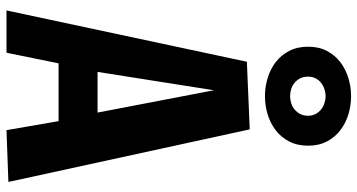

<svg xmlns="http://www.w3.org/2000/svg" viewBox="-275 -827 1102 592"><g transform="rotate(90 276.0 -531.0)"><path d="M175.3 -160.6 142.6 0H12.2L170.4 -741.2L378.9 -750L541 -5.9L381.3 0L353.5 -160.6ZM327.1 -280.8 258.3 -639.6 201.7 -280.8ZM276.9 -796.9Q248 -796.9 220.7 -805.2Q193.4 -813.5 171.9 -829.8Q150.4 -846.2 137.2 -871.3Q124 -896.5 124 -930.2Q124 -963.4 137.2 -988.3Q150.4 -1013.2 171.9 -1029.5Q193.4 -1045.9 220.7 -1054.2Q248 -1062.5 276.9 -1062.5Q305.2 -1062.5 332.5 -1054.2Q359.9 -1045.9 381.3 -1029.5Q402.8 -1013.2 416 -988.3Q429.2 -963.4 429.2 -930.2Q429.2 -896.5 416 -871.3Q402.8 -846.2 381.3 -829.8Q359.9 -813.5 332.5 -805.2Q305.2 -796.9 276.9 -796.9ZM276.4 -874.5Q287.6 -874.5 298.3 -877.9Q309.1 -881.3 317.6 -888.4Q326.2 -895.5 331.5 -905.8Q336.9 -916 336.9 -929.7Q336.9 -942.9 331.5 -952.9Q326.2 -962.9 317.9 -969.7Q309.6 -976.6 298.6 -980.2Q287.6 -983.9 276.9 -983.9Q265.6 -983.9 254.6 -980.2Q243.7 -976.6 235.1 -969.7Q226.6 -962.9 221.4 -952.9Q216.3 -942.9 216.3 -929.7Q216.3 -916 221.4 -905.8Q226.6 -895.5 235.1 -888.4Q243.7 -881.3 254.4 -877.9Q265.1 -874.5 276.4 -874.5Z"/></g></svg>

Font: Francois One
Style: Regular
Weight: 400
Designer: Vernon Adams
Foundry: vernon adams
Version: Version 1.000